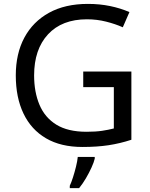

<svg xmlns="http://www.w3.org/2000/svg" viewBox="-20 -744 768 985"><path d="M407 -377H654V-27Q596 -8 537 1Q478 10 403 10Q292 10 216 -34.5Q140 -79 100.5 -161.5Q61 -244 61 -357Q61 -469 105 -551Q149 -633 231.5 -678.5Q314 -724 431 -724Q491 -724 544.5 -713Q598 -702 644 -682L610 -604Q572 -621 524.5 -633Q477 -645 426 -645Q298 -645 226.5 -568Q155 -491 155 -357Q155 -272 182.5 -206.5Q210 -141 269 -104.5Q328 -68 424 -68Q471 -68 504 -73Q537 -78 564 -85V-297H407ZM466 70Q462 88 449.5 115.5Q437 143 420.5 171Q404 199 386 221H338V209Q346 192 354.5 165.5Q363 139 370 110.5Q377 82 379 61H466Z"/></svg>

Font: Go Noto Kurrent-Regular
Style: Regular
Weight: 400
Designer: Monotype Design Team
Foundry: Monotype Imaging Inc.
Version: Version 2.012; ttfautohint (v1.8.4.7-5d5b)